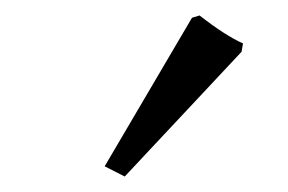

<svg xmlns="http://www.w3.org/2000/svg" viewBox="-20 -812 372 248"><path d="M228 -789.1 237.8 -792Q271 -766.1 293.9 -755.9L292 -745.1L141.1 -584L115.2 -597.2Z"/></svg>

Font: Junge
Style: Regular
Weight: 400
Designer: Alexei Vanyashin
Foundry: Cyreal (www.cyreal.org)
Version: Version 1.002